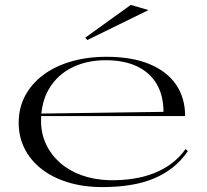

<svg xmlns="http://www.w3.org/2000/svg" viewBox="-20 -746 843 781"><path d="M413 -515Q516 -515 587.5 -485.5Q659 -456 696 -402Q733 -348 733 -274H146V-284L645 -291Q645 -357 617.5 -404Q590 -451 537.5 -476Q485 -501 410 -501Q333 -501 273.5 -471.5Q214 -442 180.5 -386.5Q147 -331 147 -254Q147 -203 167 -160Q187 -117 223.5 -84.5Q260 -52 311 -33.5Q362 -15 424 -13Q475 -12 521 -19Q567 -26 606.5 -41.5Q646 -57 678.5 -81.5Q711 -106 735 -140L744 -131Q718 -93 683.5 -65.5Q649 -38 606 -20Q563 -2 510.5 6.5Q458 15 396 15Q319 15 256 -4.5Q193 -24 148.5 -59Q104 -94 80 -141.5Q56 -189 56 -246Q56 -307 82 -356Q108 -405 155 -440.5Q202 -476 268 -495.5Q334 -515 413 -515ZM335 -583 327 -593 512 -726 584 -705Z"/></svg>

Font: Kalnia SemiExpanded Light
Style: Regular
Weight: 300
Width: 6
Designer: Frida Medrano
Foundry: Frida Medrano
Version: Version 1.105